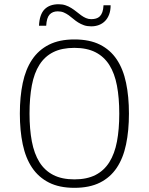

<svg xmlns="http://www.w3.org/2000/svg" viewBox="-20 -877 706 911"><path d="M591.8 -337.9Q591.8 -256.8 578.1 -191.7Q564.5 -126.5 533.9 -80.8Q503.4 -35.2 454.1 -10.5Q404.8 14.2 333 14.2Q261.7 14.2 212.4 -10.7Q163.1 -35.6 132.3 -81.3Q101.6 -127 87.9 -192.1Q74.2 -257.3 74.2 -337.9Q74.2 -418 87.9 -483.2Q101.6 -548.3 132.3 -594.2Q163.1 -640.1 212.4 -665Q261.7 -689.9 333 -689.9Q404.8 -689.9 454.1 -665.3Q503.4 -640.6 533.9 -595Q564.5 -549.3 578.1 -484.1Q591.8 -418.9 591.8 -337.9ZM545.9 -337.9Q545.9 -412.6 534.9 -470.7Q523.9 -528.8 498.8 -568.6Q473.6 -608.4 432.9 -629.2Q392.1 -649.9 333 -649.9Q273.4 -649.9 232.9 -629.6Q192.4 -609.4 167.2 -569.8Q142.1 -530.3 131.1 -471.9Q120.1 -413.6 120.1 -337.9Q120.1 -264.2 131.1 -206.1Q142.1 -147.9 167 -107.9Q191.9 -67.9 232.7 -46.9Q273.4 -25.9 333 -25.9Q392.1 -25.9 432.9 -46.6Q473.6 -67.4 498.8 -107.4Q523.9 -147.5 534.9 -205.3Q545.9 -263.2 545.9 -337.9ZM165 -754.9Q167.5 -808.6 191.4 -832.8Q215.3 -856.9 258.3 -856.9Q276.4 -856.9 291.3 -851.8Q306.2 -846.7 318.8 -838.6Q331.5 -830.6 342.8 -821.5Q354 -812.5 365 -804.4Q376 -796.4 387.7 -791.3Q399.4 -786.1 413.1 -786.1Q425.3 -786.1 435.5 -789.1Q445.8 -792 453.4 -799.3Q460.9 -806.6 465.6 -819.3Q470.2 -832 471.2 -852.1H504.9Q504.9 -827.1 497.8 -808.3Q490.7 -789.6 478.3 -777.1Q465.8 -764.6 449.2 -758.3Q432.6 -752 413.1 -752Q393.1 -752 378.2 -757.3Q363.3 -762.7 350.8 -770.5Q338.4 -778.3 327.6 -787.6Q316.9 -796.9 305.9 -804.7Q294.9 -812.5 282.5 -817.9Q270 -823.2 253.9 -823.2Q229.5 -823.2 215.3 -807.9Q201.2 -792.5 199.2 -754.9Z"/></svg>

Font: Clear Sans Thin
Style: Regular
Weight: 250
Foundry: Intel Corporation
Version: Version 1.00